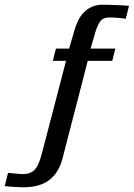

<svg xmlns="http://www.w3.org/2000/svg" viewBox="-163 -649 567 814"><path d="M-63 145Q-76 145 -93 144Q-110 143 -124 142Q-138 141 -143 140L-129 84L-73 89Q-47 90 -30.5 81.5Q-14 73 -3.5 52.5Q7 32 16 -4L117 -391H61L74 -443H130L153 -522Q170 -579 200.5 -604Q231 -629 271 -629Q281 -629 297 -628.5Q313 -628 330.5 -627.5Q348 -627 362.5 -626Q377 -625 384 -624L370 -569Q363 -571 343 -573Q323 -575 300 -575Q271 -575 259 -554Q247 -533 240 -508L221 -443H326L313 -391H209L102 23Q86 84 45.5 114.5Q5 145 -63 145Z"/></svg>

Font: Alumni Sans SemiBold
Style: Italic
Weight: 600
Italic angle: -8°
Version: Version 1.016